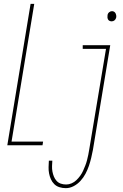

<svg xmlns="http://www.w3.org/2000/svg" viewBox="-20 -755 640 998"><path d="M18 0 139 -735H158L40 -19H204L201 0ZM560 -644Q555 -644 549.5 -646.5Q544 -649 541.5 -654Q539 -659 538.5 -664.5Q538 -670 539 -676Q540 -685 547 -691Q554 -697 562 -697Q568 -697 573 -694Q578 -691 580.5 -686Q583 -681 584 -675.5Q585 -670 584 -664Q582 -655 575.5 -649.5Q569 -644 560 -644ZM322 223Q305 223 289 218Q273 213 262 202Q251 191 244.5 176.5Q238 162 235 146Q232 130 232.5 113.5Q233 97 234 80H252Q251 94 250.5 108.5Q250 123 252.5 136.5Q255 150 260 162.5Q265 175 274 185Q283 195 296 199.5Q309 204 324 204Q338 204 352 198Q366 192 377 181.5Q388 171 397 158.5Q406 146 412 132.5Q418 119 423.5 105Q429 91 432.5 77Q436 63 439 49Q442 35 444 21L531 -501H410V-520H553L463 24Q459 45 454 66Q449 87 442 107.5Q435 128 424.5 148Q414 168 398.5 185Q383 202 363 212.5Q343 223 322 223Z"/></svg>

Font: Iosevka Thin Extended Oblique
Style: Regular
Weight: 100
Width: 7
Italic angle: -9°
Monospace: yes
Designer: Belleve Invis
Foundry: Belleve Invis
Version: Version 32.5.0; ttfautohint (v1.8.4)